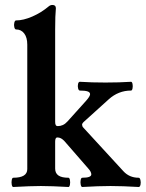

<svg xmlns="http://www.w3.org/2000/svg" viewBox="-20 -746 584 770"><path d="M33.2 -33.2Q89.4 -33.2 89.4 -67.9V-566.9Q89.4 -595.7 77.1 -611.8Q64.9 -627.9 44.4 -627.9Q39.6 -627.9 37.4 -637Q35.2 -646 37.4 -655Q39.6 -664.1 44.4 -664.1Q73.7 -664.1 109.6 -679.7Q145.5 -695.3 176.3 -721.2Q179.2 -723.6 182.9 -724.9Q186.5 -726.1 190.4 -726.1Q204.1 -726.1 204.1 -712.9Q201.2 -685.1 201.2 -627.9V-257.8Q201.2 -248.5 203.6 -244.4Q206.1 -240.2 211.4 -240.2Q222.2 -240.2 231.9 -244.6Q241.7 -249 250.5 -258.8L325.2 -341.8Q333.5 -351.1 337.4 -357.7Q341.3 -364.3 341.3 -368.2Q341.3 -376 331.3 -379.4Q321.3 -382.8 300.3 -382.8Q295.4 -382.8 293.2 -391.6Q291 -400.4 293 -409.2Q294.9 -418 300.3 -418Q347.2 -415 402.8 -415Q458.5 -415 505.4 -418Q509.8 -418 511.5 -409.2Q513.2 -400.4 511.5 -391.6Q509.8 -382.8 505.4 -382.8Q480 -382.8 457.8 -374Q435.5 -365.2 416.5 -348.1L314.5 -255.9Q312 -253.4 310.8 -251.2Q309.6 -249 309.1 -247.1Q309.1 -243.7 310.3 -240.2Q311.5 -236.8 314.5 -233.9L475.1 -59.1Q486.8 -46.4 502 -39.8Q517.1 -33.2 536.1 -33.2Q541 -33.2 543.2 -23.9Q545.4 -14.6 543.5 -5.4Q541.5 3.9 536.1 3.9Q501 2 475.8 1Q450.7 0 423.3 0Q396 0 370.6 1Q345.2 2 310.1 3.9Q305.7 3.9 303.7 -5.4Q301.8 -14.6 303.5 -23.9Q305.2 -33.2 310.1 -33.2Q328.1 -33.2 337.2 -36.6Q346.2 -40 346.2 -46.9Q346.2 -51.3 343.3 -57.4Q340.3 -63.5 333.5 -70.8L238.3 -180.2Q231.4 -187.5 224.6 -191.2Q217.8 -194.8 209.5 -194.8Q205.6 -194.8 203.4 -190.7Q201.2 -186.5 201.2 -178.2V-69.8Q201.2 -51.3 214.4 -42.2Q227.5 -33.2 254.4 -33.2Q258.8 -33.2 260.5 -23.9Q262.2 -14.6 260.5 -5.4Q258.8 3.9 254.4 3.9Q218.3 2 193.1 1Q168 0 144 0Q120.1 0 95 1Q69.8 2 33.2 3.9Q28.8 3.9 27.1 -5.4Q25.4 -14.6 27.1 -23.9Q28.8 -33.2 33.2 -33.2Z"/></svg>

Font: Junicode Two Beta VF
Style: Regular
Weight: 400
Designer: Peter S. Baker
Foundry: Briery Creek Software
Version: Version 1.031 beta; ttfautohint (v1.8.1.43-b0c9)